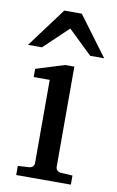

<svg xmlns="http://www.w3.org/2000/svg" viewBox="-95 -766 493 812"><g transform="rotate(10 151.5 -360.0)"><path d="M34.2 0V-39.1L83 -42Q92.3 -43 98.1 -48.8Q104 -54.7 104 -64V-420.9H35.2V-456.1L157.2 -494.1H196.8V-64Q196.8 -54.7 202.9 -48.8Q209 -43 217.8 -42L269 -39.1V0ZM254.9 -550.8 151.9 -649.9 47.9 -550.8H-12.2L113.8 -720.2H189L314.9 -550.8Z"/></g></svg>

Font: Charis SIL Am
Style: Regular
Weight: 400
Foundry: SIL International
Version: Version 5.000